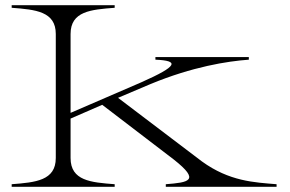

<svg xmlns="http://www.w3.org/2000/svg" viewBox="-20 -720 1117 740"><path d="M25 -10V0H422V-10C331 -17 252 -23 252 -111V-263L374 -316L650 -105C754 -23 707 -17 619 -10V0H1046V-10C960 -17 864 -21 758 -98L435 -343L560 -396C722 -463 856 -484 939 -490V-500H579V-490C671 -486 667 -466 525 -403L252 -285V-589C252 -677 331 -683 422 -690V-700H25V-690C117 -683 195 -676 195 -589V-111C195 -24 117 -17 25 -10Z"/></svg>

Font: Sprat Extended Light
Style: Regular
Weight: 300
Width: 9
Designer: Ethan Nakache
Foundry: Collletttivo
Version: Version 2.000;Glyphs 3.2 (3217)